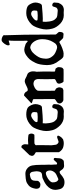

<svg xmlns="http://www.w3.org/2000/svg" viewBox="754 -1562 812 2359"><g transform="rotate(-90 1159.5 -382.0)"><path d="M349.6 -2.9 330.1 -2Q312.5 0 301.3 0Q290 0 279.3 -5.4Q268.6 -10.7 264.6 -14.6Q260.7 -18.6 256.8 -24.4Q252.9 -30.3 249.5 -33.7Q246.1 -37.1 243.2 -43Q236.3 -54.7 228.5 -54.7H224.6Q211.9 -54.7 195.8 -40Q179.7 -25.4 173.8 -22Q168 -18.6 160.2 -13.7Q135.7 4.9 101.6 4.9Q67.4 4.9 44.9 -9.8Q22.5 -24.4 14.6 -56.2Q6.8 -87.9 6.8 -109.4Q6.8 -167 62.5 -214.8Q96.7 -242.2 151.4 -264.6Q161.1 -268.6 184.1 -270Q207 -271.5 217.3 -280.3Q227.5 -289.1 231.4 -306.6Q235.4 -324.2 235.4 -335.9Q235.4 -347.7 233.4 -358.4Q231.4 -369.1 230.5 -377Q229.5 -384.8 228.5 -388.7Q227.5 -392.6 225.6 -398.4Q221.7 -408.2 212.9 -414.6Q204.1 -420.9 196.8 -420.9Q189.5 -420.9 165.5 -415.5Q141.6 -410.2 129.9 -395Q118.2 -379.9 118.2 -349.6V-331.1Q117.2 -313.5 102.1 -302.2Q86.9 -291 72.3 -291Q20.5 -291 20.5 -340.8Q20.5 -349.6 21.5 -353.5Q31.2 -410.2 60.1 -434.6Q88.9 -459 115.2 -465.8Q141.6 -472.7 185.5 -474.6L206.1 -475.6Q237.3 -475.6 262.7 -458Q298.8 -433.6 306.6 -391.6Q314.5 -349.6 314.5 -283.2V-257.8L315.4 -214.8L316.4 -193.4L315.4 -153.3Q315.4 -134.8 318.4 -109.4V-96.7Q318.4 -85.9 330.1 -85.9Q341.8 -85.9 357.4 -106.9Q373 -127.9 383.8 -127.9Q384.8 -127.9 392.1 -125Q399.4 -122.1 399.4 -110.4L396.5 -86.9L395.5 -67.4Q395.5 -56.6 394 -52.2Q392.6 -47.9 391.6 -43Q390.6 -38.1 389.2 -34.7Q387.7 -31.2 384.8 -27.3Q372.1 -6.8 362.3 -4.9Q352.5 -2.9 349.6 -2.9ZM245.1 -173.8 244.1 -183.6Q242.2 -210.9 221.7 -222.7Q213.9 -226.6 193.8 -221.2Q173.8 -215.8 146.5 -199.2Q98.6 -168 98.6 -140.6Q98.6 -85.9 129.9 -72.3Q133.8 -70.3 137.7 -70.3Q141.6 -70.3 151.4 -75.7Q161.1 -81.1 165 -82L178.7 -87.9Q206.1 -98.6 218.8 -113.3Q245.1 -143.6 245.1 -173.8Z M567.4 -482.4 565.4 -449.2V-440.4Q598.6 -443.4 615.7 -443.4Q632.8 -443.4 653.3 -441.4L683.6 -437.5Q698.2 -422.9 698.2 -401.9Q698.2 -380.9 683.6 -365.2Q667 -364.3 646.5 -364.3L611.3 -365.2Q592.8 -365.2 577.1 -364.3Q562.5 -359.4 555.7 -348.6Q556.6 -314.5 556.6 -289.6Q556.6 -264.6 554.7 -153.3Q556.6 -144.5 558.1 -126.5Q559.6 -108.4 561.5 -100.1Q563.5 -91.8 571.8 -82Q580.1 -72.3 594.7 -67.4Q604.5 -68.4 626.5 -77.1Q648.4 -85.9 656.2 -85.9H659.2L661.1 -85Q672.9 -82 672.9 -74.2Q672.9 -66.4 664.1 -51.3Q655.3 -36.1 651.4 -33.2L627.9 -12.7Q601.6 -3.9 582 -3.9Q562.5 -3.9 543.9 -7.8Q499 -14.6 469.7 -62.5V-346.7Q466.8 -348.6 460 -352.5Q453.1 -356.4 450.2 -359.4L440.4 -365.2Q432.6 -371.1 428.2 -379.9Q423.8 -388.7 423.8 -394.5Q423.8 -400.4 432.6 -423.8L473.6 -466.8Q488.3 -482.4 490.2 -483.9Q492.2 -485.4 495.1 -488.3Q502.9 -496.1 526.4 -523.4Q530.3 -524.4 540 -524.4Q549.8 -524.4 558.6 -509.8Q567.4 -495.1 567.4 -482.4Z M960 -335 962.9 -369.1Q962.9 -386.7 950.2 -396.5Q936.5 -405.3 920.9 -405.3Q905.3 -405.3 883.8 -390.6Q838.9 -360.4 838.9 -337.9Q838.9 -334 841.8 -329.1Q846.7 -324.2 902.3 -324.2Q958 -324.2 960 -335ZM972.7 -2.9 936.5 -4.9Q923.8 -3.9 904.3 -3.9Q848.6 -3.9 801.8 -45.9Q751 -95.7 739.3 -146.5Q729.5 -184.6 729.5 -219.2Q729.5 -253.9 742.2 -298.3Q754.9 -342.8 770.5 -371.1Q786.1 -399.4 818.4 -423.8Q872.1 -464.8 930.7 -464.8Q989.3 -464.8 1017.6 -445.3Q1031.2 -436.5 1045.9 -407.2Q1060.5 -377.9 1060.5 -353.5Q1060.5 -329.1 1050.3 -301.3Q1040 -273.4 1021.5 -272.5Q903.3 -261.7 864.7 -261.7Q826.2 -261.7 825.2 -262.7Q823.2 -243.2 823.2 -225.6Q823.2 -208 827.6 -180.7Q832 -153.3 839.8 -134.3Q847.7 -115.2 867.2 -98.6Q877 -88.9 887.2 -86.9Q897.5 -85 904.3 -83Q911.1 -81.1 927.7 -81.1L960 -78.1Q976.6 -78.1 986.3 -85Q996.1 -91.8 999 -97.7Q1002 -103.5 1004.9 -114.3Q1007.8 -125 1009.8 -129.9Q1014.6 -145.5 1028.3 -145.5Q1042 -145.5 1051.3 -137.7Q1060.5 -129.9 1060.5 -119.1V-118.2Q1057.6 -76.2 1056.2 -69.8Q1054.7 -63.5 1042.5 -42.5Q1030.3 -21.5 1010.3 -12.2Q990.2 -2.9 972.7 -2.9Z M1223.6 -262.7 1224.6 -116.2Q1228.5 -110.4 1238.8 -106Q1249 -101.6 1252.9 -96.7Q1266.6 -74.2 1266.6 -62Q1266.6 -49.8 1262.2 -35.2Q1257.8 -20.5 1251 -16.1Q1244.1 -11.7 1232.4 -8.8H1108.4Q1088.9 -14.6 1078.6 -28.8Q1068.4 -43 1068.4 -52.7Q1068.4 -80.1 1092.3 -92.8Q1116.2 -105.5 1122.1 -116.2V-227.5Q1122.1 -297.9 1121.1 -376Q1115.2 -385.7 1094.2 -389.2Q1073.2 -392.6 1071.3 -403.3Q1130.9 -457 1166 -492.2Q1174.8 -492.2 1179.7 -490.7Q1184.6 -489.3 1186.5 -488.8Q1188.5 -488.3 1191.4 -486.3Q1194.3 -484.4 1195.3 -483.4Q1201.2 -477.5 1205.6 -475.1Q1210 -472.7 1214.8 -460.9Q1221.7 -446.3 1236.8 -446.3Q1252 -446.3 1272.9 -457.5Q1293.9 -468.8 1300.3 -470.7Q1306.6 -472.7 1314.5 -476.6Q1331.1 -483.4 1342.3 -483.4Q1353.5 -483.4 1361.8 -480.5Q1370.1 -477.5 1383.3 -470.2Q1396.5 -462.9 1401.4 -460.9Q1406.2 -459 1417 -455.1Q1436.5 -449.2 1445.3 -437.5Q1462.9 -412.1 1462.9 -382.3Q1462.9 -352.5 1458 -340.8Q1460.9 -280.3 1460.9 -243.2L1460 -147.5V-116.2Q1463.9 -109.4 1479 -108.4Q1494.1 -107.4 1499 -101.6Q1514.6 -83 1514.6 -66.4Q1514.6 -49.8 1510.3 -32.7Q1505.9 -15.6 1488.3 -6.8Q1465.8 -5.9 1431.2 -5.9Q1396.5 -5.9 1337.9 -6.8Q1327.1 -11.7 1319.3 -32.2Q1311.5 -52.7 1311.5 -61.5Q1311.5 -70.3 1316.4 -80.1Q1321.3 -89.8 1342.3 -97.7Q1363.3 -105.5 1368.2 -116.2L1366.2 -221.7Q1366.2 -252 1368.2 -324.2Q1365.2 -346.7 1356.4 -357.4Q1341.8 -373 1319.3 -376H1311.5Q1288.1 -376 1261.2 -360.4Q1234.4 -344.7 1224.6 -322.3Q1223.6 -299.8 1223.6 -262.7Z M1838.9 -456.1Q1837.9 -483.4 1837.9 -574.7Q1837.9 -666 1841.8 -677.7Q1841.8 -680.7 1838.4 -680.7Q1835 -680.7 1818.4 -674.8Q1801.8 -668.9 1793 -668.9Q1782.2 -668.9 1782.2 -686.5Q1782.2 -704.1 1798.8 -728.5Q1815.4 -752.9 1832 -763.7Q1836.9 -767.6 1852.5 -767.6Q1868.2 -767.6 1888.2 -757.8Q1908.2 -748 1908.2 -736.3Q1908.2 -734.4 1906.2 -730.5Q1915 -525.4 1915 -145.5V-105.5Q1915 -98.6 1931.2 -82.5Q1947.3 -66.4 1947.3 -60.5V-55.7Q1947.3 -16.6 1927.7 -7.8Q1925.8 -6.8 1919.9 -6.8L1887.7 -9.8H1883.8Q1869.1 -9.8 1849.6 -33.7Q1830.1 -57.6 1822.8 -57.6Q1815.4 -57.6 1802.7 -48.3Q1790 -39.1 1747.1 -22.5Q1704.1 -5.9 1681.6 -5.9Q1659.2 -5.9 1649.4 -7.8Q1629.9 -10.7 1608.4 -41L1592.8 -63.5Q1540 -127 1540 -204.1V-215.8Q1543 -302.7 1566.4 -350.6Q1589.8 -398.4 1609.4 -421.4Q1628.9 -444.3 1661.6 -466.3Q1694.3 -488.3 1727.5 -489.3H1731.4Q1750 -489.3 1797.9 -472.7Q1804.7 -470.7 1816.9 -459Q1829.1 -447.3 1833.5 -447.3Q1837.9 -447.3 1838.9 -456.1ZM1764.6 -415Q1760.7 -416 1753.4 -416Q1746.1 -416 1721.2 -403.8Q1696.3 -391.6 1673.3 -363.3Q1650.4 -335 1637.7 -311.5Q1625 -288.1 1621.6 -259.8Q1618.2 -231.4 1618.2 -223.6Q1618.2 -188.5 1635.7 -160.6Q1653.3 -132.8 1672.4 -119.6Q1691.4 -106.4 1718.8 -96.2Q1746.1 -85.9 1756.3 -85.9Q1766.6 -85.9 1773.4 -87.9Q1780.3 -89.8 1783.7 -91.8Q1787.1 -93.8 1790.5 -96.2Q1793.9 -98.6 1796.4 -100.1Q1798.8 -101.6 1801.8 -105Q1804.7 -108.4 1806.2 -109.9Q1807.6 -111.3 1810.5 -116.2Q1813.5 -121.1 1814.5 -122.1Q1815.4 -123 1818.8 -128.9Q1822.3 -134.8 1823.2 -135.7Q1858.4 -192.4 1858.4 -269.5Q1858.4 -320.3 1832 -363.3Q1805.7 -406.2 1764.6 -415Z M2208 -335 2210.9 -369.1Q2210.9 -386.7 2198.2 -396.5Q2184.6 -405.3 2168.9 -405.3Q2153.3 -405.3 2131.8 -390.6Q2086.9 -360.4 2086.9 -337.9Q2086.9 -334 2089.8 -329.1Q2094.7 -324.2 2150.4 -324.2Q2206.1 -324.2 2208 -335ZM2220.7 -2.9 2184.6 -4.9Q2171.9 -3.9 2152.3 -3.9Q2096.7 -3.9 2049.8 -45.9Q1999 -95.7 1987.3 -146.5Q1977.5 -184.6 1977.5 -219.2Q1977.5 -253.9 1990.2 -298.3Q2002.9 -342.8 2018.6 -371.1Q2034.2 -399.4 2066.4 -423.8Q2120.1 -464.8 2178.7 -464.8Q2237.3 -464.8 2265.6 -445.3Q2279.3 -436.5 2293.9 -407.2Q2308.6 -377.9 2308.6 -353.5Q2308.6 -329.1 2298.3 -301.3Q2288.1 -273.4 2269.5 -272.5Q2151.4 -261.7 2112.8 -261.7Q2074.2 -261.7 2073.2 -262.7Q2071.3 -243.2 2071.3 -225.6Q2071.3 -208 2075.7 -180.7Q2080.1 -153.3 2087.9 -134.3Q2095.7 -115.2 2115.2 -98.6Q2125 -88.9 2135.3 -86.9Q2145.5 -85 2152.3 -83Q2159.2 -81.1 2175.8 -81.1L2208 -78.1Q2224.6 -78.1 2234.4 -85Q2244.1 -91.8 2247.1 -97.7Q2250 -103.5 2252.9 -114.3Q2255.9 -125 2257.8 -129.9Q2262.7 -145.5 2276.4 -145.5Q2290 -145.5 2299.3 -137.7Q2308.6 -129.9 2308.6 -119.1V-118.2Q2305.7 -76.2 2304.2 -69.8Q2302.7 -63.5 2290.5 -42.5Q2278.3 -21.5 2258.3 -12.2Q2238.3 -2.9 2220.7 -2.9Z"/></g></svg>

Font: Essays1743
Style: Medium
Weight: 500
Designer: Based on the typeface in a 1743 English translation of the essays of Montaigne.  PostScript/TrueType font designed by Jo
Version: Version 002.100